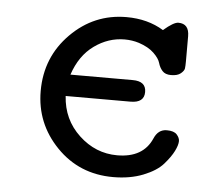

<svg xmlns="http://www.w3.org/2000/svg" viewBox="-40 -483 605 531"><g transform="rotate(5 262.5 -217.0)"><path d="M72 -215Q72 -309 136.5 -374Q201 -439 291 -439Q350 -439 394 -412Q422 -436 435 -436Q465 -436 465 -401V-332Q465 -318 464 -311.5Q463 -305 454 -297.5Q445 -290 427 -290Q411 -290 403 -299Q395 -308 391.5 -320.5Q388 -333 373 -347.5Q358 -362 331 -371Q312 -377 291 -377Q246 -377 207 -349Q168 -321 150 -267H323Q360 -267 360 -237Q360 -207 322 -207H142Q146 -142 192 -99Q238 -56 298 -56Q370 -56 394 -111Q405 -137 429 -137Q449 -137 457 -128Q465 -119 465 -110Q465 -99 456.5 -82Q448 -65 430 -44.5Q412 -24 375.5 -9.5Q339 5 292 5Q198 5 135 -60Q72 -125 72 -215Z"/></g></svg>

Font: CMU Typewriter Text
Style: Regular
Weight: 500
Monospace: yes
Version: Version 0.7.0